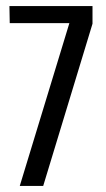

<svg xmlns="http://www.w3.org/2000/svg" viewBox="-20 -611 347 631"><path d="M45 0 208 -535H12L11 -591H284V-533L122 0Z"/></svg>

Font: Alumni Sans Thin Medium
Style: Regular
Weight: 500
Version: Version 1.018